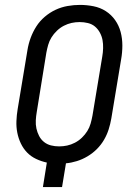

<svg xmlns="http://www.w3.org/2000/svg" viewBox="-20 -763 540 783"><path d="M155 0 171 -100Q148 -105 127 -115Q106 -125 90.5 -141Q75 -157 65 -178Q55 -199 50.5 -222Q46 -245 47 -269.5Q48 -294 52 -318L92 -559Q96 -584 105 -608.5Q114 -633 128 -655Q142 -677 162.5 -694.5Q183 -712 206.5 -723Q230 -734 255.5 -738.5Q281 -743 306 -743Q334 -743 361.5 -737.5Q389 -732 411.5 -717.5Q434 -703 449.5 -681Q465 -659 472 -632.5Q479 -606 479 -577.5Q479 -549 474 -521L434 -280Q430 -257 423 -235Q416 -213 404 -192.5Q392 -172 375 -155Q358 -138 337 -125.5Q316 -113 293.5 -106Q271 -99 249 -97L233 0ZM221 -166Q238 -166 254 -169.5Q270 -173 285.5 -181Q301 -189 314 -201.5Q327 -214 336 -228.5Q345 -243 349.5 -259Q354 -275 357 -291L397 -532Q400 -549 400.5 -566.5Q401 -584 398 -600Q395 -616 387 -630.5Q379 -645 367 -655Q355 -665 338.5 -669Q322 -673 305 -673Q288 -673 272 -669.5Q256 -666 240.5 -658Q225 -650 212 -637.5Q199 -625 190 -610.5Q181 -596 176.5 -580Q172 -564 169 -548L130 -307Q127 -290 126 -272.5Q125 -255 128.5 -239Q132 -223 139.5 -208.5Q147 -194 159.5 -184Q172 -174 188 -170Q204 -166 221 -166Z"/></svg>

Font: Iosevka SS18
Style: Italic
Weight: 400
Italic angle: -9°
Monospace: yes
Designer: Belleve Invis
Foundry: Belleve Invis
Version: Version 25.1.1; ttfautohint (v1.8.4)